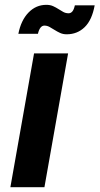

<svg xmlns="http://www.w3.org/2000/svg" viewBox="-20 -775 412 795"><path d="M121 -554H262L164 0H23ZM56 -635Q67 -691 98 -723Q129 -755 172 -755Q188 -755 200 -749.5Q212 -744 222 -737.5Q232 -731 242 -725.5Q252 -720 264 -720Q273 -720 279.5 -727.5Q286 -735 290 -753H372Q361 -692 330.5 -662.5Q300 -633 256 -633Q241 -633 229 -638.5Q217 -644 206 -651Q195 -658 185 -663.5Q175 -669 164 -669Q145 -669 137 -635Z"/></svg>

Font: SVN-Poppins SemiBold
Style: Italic
Weight: 600
Italic angle: -10°
Designer: Ninad Kale (Devanagari), Jonny Pinhorn (Latin)
Foundry: Indian Type Foundry
Version: Version 3.002 2017; ttfautohint (v1.8.3)